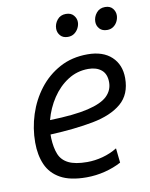

<svg xmlns="http://www.w3.org/2000/svg" viewBox="-83 -786 671 860"><g transform="rotate(-10 252.0 -356.5)"><path d="M241 12Q167 12 123 -12.5Q79 -37 60 -80.5Q41 -124 41 -181Q41 -246 61 -308Q81 -370 119.5 -420Q158 -470 213.5 -500Q269 -530 340 -530Q410 -530 449 -493.5Q488 -457 488 -396Q488 -322 441 -282Q394 -242 310 -226Q226 -210 115 -205Q115 -201 115 -196.5Q115 -192 115 -188Q117 -144 129 -114.5Q141 -85 171.5 -70Q202 -55 256 -55Q291 -55 326.5 -64.5Q362 -74 393 -93L400 -27Q367 -9 325.5 1.5Q284 12 241 12ZM124 -269Q235 -272 298 -287Q361 -302 387.5 -328Q414 -354 414 -390Q414 -428 391.5 -446.5Q369 -465 332 -465Q281 -465 239 -438Q197 -411 167.5 -366.5Q138 -322 124 -269ZM447 -622Q424 -622 412 -635.5Q400 -649 400 -667Q400 -689 414.5 -707Q429 -725 454 -725Q477 -725 488.5 -711Q500 -697 500 -680Q500 -666 493.5 -652.5Q487 -639 475 -630.5Q463 -622 447 -622ZM268 -622Q246 -622 234 -635.5Q222 -649 222 -667Q222 -689 236.5 -707Q251 -725 276 -725Q299 -725 311 -711Q323 -697 323 -680Q323 -666 316 -652.5Q309 -639 297 -630.5Q285 -622 268 -622Z"/></g></svg>

Font: Ubuntu Sans
Style: Italic
Weight: 400
Italic angle: -13.5°
Designer: Dalton Maag Ltd
Foundry: Dalton Maag Ltd
Version: Version 1.006